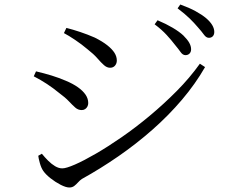

<svg xmlns="http://www.w3.org/2000/svg" viewBox="-20 -819 1040 853"><path d="M758 -619Q742 -640 720.5 -663.5Q699 -687 667 -711L680 -729Q718 -713 747.5 -695.5Q777 -678 795 -661Q813 -643 821 -628.5Q829 -614 829 -600Q829 -588 822 -581Q815 -574 804 -574Q792 -574 782.5 -587.5Q773 -601 758 -619ZM859 -698Q843 -717 822.5 -737Q802 -757 769 -782L781 -799Q820 -785 848.5 -769.5Q877 -754 896 -738Q932 -707 932 -677Q932 -665 925.5 -658Q919 -651 908 -651Q896 -651 886 -665Q876 -679 859 -698ZM264 -672 275 -695Q303 -688 336 -677Q369 -666 401 -652Q435 -635 456.5 -618Q478 -601 488.5 -584.5Q499 -568 499 -550Q499 -537 491 -527.5Q483 -518 469 -518Q455 -518 442 -529.5Q429 -541 412.5 -560Q396 -579 369 -600Q343 -622 314 -641.5Q285 -661 264 -672ZM868 -536 891 -521Q848 -446 788.5 -376Q729 -306 657.5 -243Q586 -180 506.5 -125Q427 -70 344 -24Q335 -18 327 -9Q319 0 310 7Q301 14 288 14Q273 14 249.5 2Q226 -10 204.5 -27Q183 -44 172 -60Q163 -73 157 -94.5Q151 -116 150 -127L166 -136Q179 -120 194 -105Q209 -90 225 -80.5Q241 -71 257 -71Q274 -71 313 -88Q352 -105 405.5 -136Q459 -167 520.5 -209.5Q582 -252 645 -304.5Q708 -357 765.5 -415Q823 -473 868 -536ZM130 -480 140 -502Q178 -493 209 -483.5Q240 -474 273 -460Q304 -447 326 -431.5Q348 -416 360 -398.5Q372 -381 372 -361Q372 -353 368.5 -346Q365 -339 358.5 -334.5Q352 -330 343 -330Q327 -330 314.5 -341Q302 -352 286 -369Q270 -386 244 -405Q216 -428 188.5 -446Q161 -464 130 -480Z"/></svg>

Font: Early Summer Mincho
Style: Regular
Weight: 400
Designer: GuiWonder
Version: Version 1.002